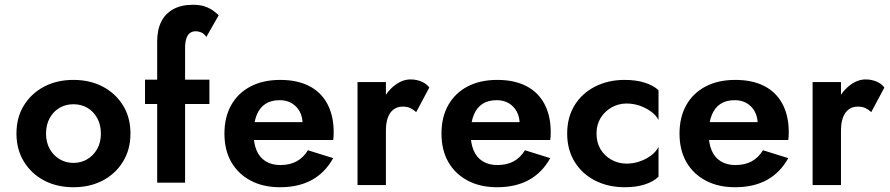

<svg xmlns="http://www.w3.org/2000/svg" viewBox="-20 -790 3731 805"><path d="M49 -230Q49 -163 80.5 -112Q112 -61 165.5 -33Q219 -5 288 -5Q357 -5 410.5 -33Q464 -61 495.5 -112Q527 -163 527 -230Q527 -298 495.5 -348.5Q464 -399 410.5 -427Q357 -455 288 -455Q219 -455 165.5 -427Q112 -399 80.5 -348.5Q49 -298 49 -230ZM173 -230Q173 -267 188.5 -295Q204 -323 230 -338Q256 -353 288 -353Q320 -353 346 -338Q372 -323 387.5 -295Q403 -267 403 -230Q403 -193 387.5 -165.5Q372 -138 346 -122.5Q320 -107 288 -107Q256 -107 230 -122.5Q204 -138 188.5 -165.5Q173 -193 173 -230Z M588 -456V-354H858V-456ZM845 -635 897 -726Q888 -735 873.5 -745.5Q859 -756 838.5 -763Q818 -770 789 -770Q740 -770 706.5 -751.5Q673 -733 656 -699Q639 -665 639 -616V-24H756V-589Q756 -613 761.5 -629Q767 -645 777 -652Q787 -659 801 -659Q812 -659 824 -654Q836 -649 845 -635Z M1154 -5Q1232 -5 1287.5 -35.5Q1343 -66 1377 -127L1271 -160Q1252 -129 1223.5 -113.5Q1195 -98 1155 -98Q1119 -98 1093.5 -114Q1068 -130 1055.5 -160Q1043 -190 1043 -233Q1044 -278 1056.5 -308.5Q1069 -339 1093 -354.5Q1117 -370 1153 -370Q1182 -370 1203.5 -357Q1225 -344 1237 -321.5Q1249 -299 1249 -267Q1249 -260 1245.5 -250Q1242 -240 1238 -235L1271 -278H990V-203H1377Q1378 -208 1378.5 -217.5Q1379 -227 1379 -236Q1379 -305 1352.5 -354.5Q1326 -404 1276 -429.5Q1226 -455 1155 -455Q1083 -455 1030.5 -427.5Q978 -400 949.5 -349.5Q921 -299 921 -230Q921 -161 949.5 -111Q978 -61 1030.5 -33Q1083 -5 1154 -5Z M1598 -446H1479V-14H1598ZM1725 -320 1780 -423Q1767 -440 1746 -448.5Q1725 -457 1701 -457Q1668 -457 1636 -433Q1604 -409 1584 -369Q1564 -329 1564 -277L1598 -243Q1598 -274 1606 -296.5Q1614 -319 1630 -331Q1646 -343 1668 -343Q1687 -343 1700 -337Q1713 -331 1725 -320Z M2064 -5Q2142 -5 2197.5 -35.5Q2253 -66 2287 -127L2181 -160Q2162 -129 2133.5 -113.5Q2105 -98 2065 -98Q2029 -98 2003.5 -114Q1978 -130 1965.5 -160Q1953 -190 1953 -233Q1954 -278 1966.5 -308.5Q1979 -339 2003 -354.5Q2027 -370 2063 -370Q2092 -370 2113.5 -357Q2135 -344 2147 -321.5Q2159 -299 2159 -267Q2159 -260 2155.5 -250Q2152 -240 2148 -235L2181 -278H1900V-203H2287Q2288 -208 2288.5 -217.5Q2289 -227 2289 -236Q2289 -305 2262.5 -354.5Q2236 -404 2186 -429.5Q2136 -455 2065 -455Q1993 -455 1940.5 -427.5Q1888 -400 1859.5 -349.5Q1831 -299 1831 -230Q1831 -161 1859.5 -111Q1888 -61 1940.5 -33Q1993 -5 2064 -5Z M2481 -230Q2481 -267 2498 -295Q2515 -323 2544 -339.5Q2573 -356 2607 -356Q2634 -356 2660 -347.5Q2686 -339 2708 -323.5Q2730 -308 2741 -287V-412Q2719 -432 2683 -443.5Q2647 -455 2599 -455Q2530 -455 2475 -427Q2420 -399 2389 -348.5Q2358 -298 2358 -230Q2358 -163 2389 -112Q2420 -61 2475 -33Q2530 -5 2599 -5Q2647 -5 2683 -16.5Q2719 -28 2741 -49V-174Q2730 -153 2709 -137.5Q2688 -122 2661.5 -113Q2635 -104 2607 -104Q2573 -104 2544 -120Q2515 -136 2498 -164Q2481 -192 2481 -230Z M3062 -5Q3140 -5 3195.5 -35.5Q3251 -66 3285 -127L3179 -160Q3160 -129 3131.5 -113.5Q3103 -98 3063 -98Q3027 -98 3001.5 -114Q2976 -130 2963.5 -160Q2951 -190 2951 -233Q2952 -278 2964.5 -308.5Q2977 -339 3001 -354.5Q3025 -370 3061 -370Q3090 -370 3111.5 -357Q3133 -344 3145 -321.5Q3157 -299 3157 -267Q3157 -260 3153.5 -250Q3150 -240 3146 -235L3179 -278H2898V-203H3285Q3286 -208 3286.5 -217.5Q3287 -227 3287 -236Q3287 -305 3260.5 -354.5Q3234 -404 3184 -429.5Q3134 -455 3063 -455Q2991 -455 2938.5 -427.5Q2886 -400 2857.5 -349.5Q2829 -299 2829 -230Q2829 -161 2857.5 -111Q2886 -61 2938.5 -33Q2991 -5 3062 -5Z M3506 -446H3387V-14H3506ZM3633 -320 3688 -423Q3675 -440 3654 -448.5Q3633 -457 3609 -457Q3576 -457 3544 -433Q3512 -409 3492 -369Q3472 -329 3472 -277L3506 -243Q3506 -274 3514 -296.5Q3522 -319 3538 -331Q3554 -343 3576 -343Q3595 -343 3608 -337Q3621 -331 3633 -320Z"/></svg>

Font: SpinnyJost
Style: Regular
Weight: 600
Version: Version 3.710